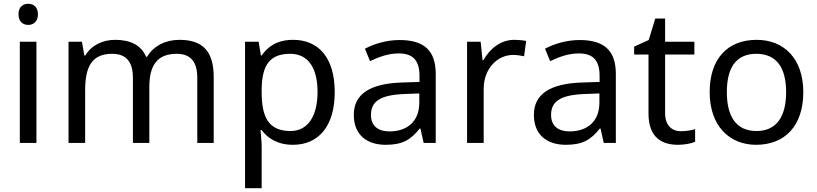

<svg xmlns="http://www.w3.org/2000/svg" viewBox="-20 -757 4329 1017"><path d="M130 -737C101 -737 78 -720 78 -681C78 -643 101 -625 130 -625C157 -625 181 -643 181 -681C181 -720 157 -737 130 -737ZM173 -536H85V0H173Z M931 -546C861 -546 795 -517 759 -456H754C728 -517 672 -546 590 -546C526 -546 465 -519 432 -463H427L414 -536H343V0H431V-278C431 -403 466 -472 574 -472C649 -472 684 -429 684 -345V0H771V-296C771 -410 812 -472 916 -472C990 -472 1025 -429 1025 -345V0H1112V-349C1112 -487 1052 -546 931 -546Z M1533 -546C1446 -546 1398 -509 1366 -463H1362L1350 -536H1278V240H1366V20C1366 -5 1362 -45 1360 -68H1366C1397 -26 1449 10 1532 10C1665 10 1753 -86 1753 -269C1753 -454 1665 -546 1533 -546ZM1517 -472C1616 -472 1662 -392 1662 -270C1662 -150 1616 -63 1519 -63C1402 -63 1366 -137 1366 -269V-286C1368 -411 1408 -472 1517 -472Z M2096 -545C2026 -545 1960 -524 1913 -499L1940 -433C1984 -454 2035 -474 2091 -474C2161 -474 2202 -444 2202 -355V-323L2111 -320C1936 -315 1854 -256 1854 -149C1854 -40 1926 10 2023 10C2113 10 2156 -17 2203 -76H2207L2224 0H2288V-365C2288 -490 2226 -545 2096 -545ZM2122 -259 2201 -262V-214C2201 -110 2133 -61 2043 -61C1985 -61 1945 -88 1945 -148C1945 -216 1988 -254 2122 -259Z M2704 -546C2629 -546 2574 -497 2540 -438H2536L2526 -536H2454V0H2542V-286C2542 -394 2615 -466 2698 -466C2716 -466 2739 -463 2756 -459L2767 -540C2749 -544 2724 -546 2704 -546Z M3050 -545C2980 -545 2914 -524 2867 -499L2894 -433C2938 -454 2989 -474 3045 -474C3115 -474 3156 -444 3156 -355V-323L3065 -320C2890 -315 2808 -256 2808 -149C2808 -40 2880 10 2977 10C3067 10 3110 -17 3157 -76H3161L3178 0H3242V-365C3242 -490 3180 -545 3050 -545ZM3076 -259 3155 -262V-214C3155 -110 3087 -61 2997 -61C2939 -61 2899 -88 2899 -148C2899 -216 2942 -254 3076 -259Z M3587 -62C3538 -62 3503 -93 3503 -158V-468H3658V-536H3503V-659H3451L3416 -545L3339 -510V-468H3415V-156C3415 -26 3488 10 3572 10C3604 10 3643 3 3662 -6V-73C3645 -67 3613 -62 3587 -62Z M4235 -269C4235 -446 4133 -546 3988 -546C3834 -546 3739 -446 3739 -269C3739 -91 3843 10 3985 10C4138 10 4235 -91 4235 -269ZM3830 -269C3830 -396 3877 -472 3986 -472C4095 -472 4144 -396 4144 -269C4144 -142 4095 -63 3987 -63C3878 -63 3830 -142 3830 -269Z"/></svg>

Font: Noto Sans Gurmukhi UI
Style: Regular
Weight: 400
Designer: Jelle Bosma - Monotype Design Team
Foundry: Monotype Imaging Inc.
Version: Version 2.004